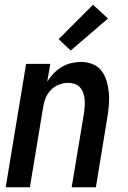

<svg xmlns="http://www.w3.org/2000/svg" viewBox="-20 -789 540 809"><path d="M4 0 90 -520H192L179 -445Q190 -463 206 -479.5Q222 -496 240.5 -507Q259 -518 280 -523Q301 -528 321 -528Q347 -528 370 -519Q393 -510 407.5 -491Q422 -472 429 -448.5Q436 -425 438.5 -400.5Q441 -376 439 -350Q437 -324 433 -299L384 0H282L334 -313Q336 -327 337 -342Q338 -357 336.5 -371Q335 -385 330.5 -398Q326 -411 317 -421Q308 -431 294.5 -435.5Q281 -440 267 -440Q248 -440 228.5 -432.5Q209 -425 194.5 -410Q180 -395 172.5 -376.5Q165 -358 162 -339L106 0ZM278 -576 227 -624 372 -769 435 -711Z"/></svg>

Font: Iosevka SS18 Semibold
Style: Italic
Weight: 600
Italic angle: -9°
Monospace: yes
Designer: Belleve Invis
Foundry: Belleve Invis
Version: Version 25.1.1; ttfautohint (v1.8.4)